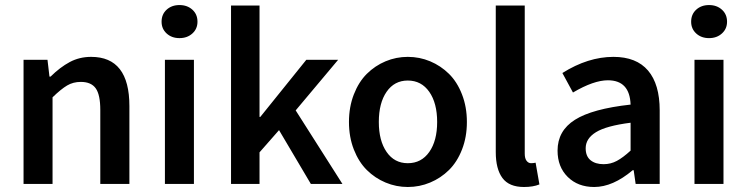

<svg xmlns="http://www.w3.org/2000/svg" viewBox="-20 -728 2957 760"><path d="M73.2 0V-491.2H168L175.8 -424.8H180.2Q217.8 -461.9 256.1 -482.4Q294.4 -502.9 340.8 -502.9Q492.2 -502.9 492.2 -308.1V0H377V-293Q377 -353 358.9 -378.4Q340.8 -403.8 299.8 -403.8Q269.5 -403.8 245.6 -389.6Q221.7 -375.5 188 -342.8V0Z M619.6 -642.1Q619.6 -671.4 639.6 -689.7Q659.7 -708 690.4 -708Q721.2 -708 741.5 -689.7Q761.7 -671.4 761.7 -642.1Q761.7 -613.8 741.5 -595.5Q721.2 -577.1 690.4 -577.1Q659.7 -577.1 639.6 -595.5Q619.6 -613.8 619.6 -642.1ZM632.8 0V-491.2H747.6V0Z M894.5 0V-706.1H1007.3V-265.1H1010.3L1192.4 -491.2H1318.4L1150.4 -291L1335.4 0H1210.4L1084.5 -212.9L1007.3 -125V0Z M1594.2 -502.9Q1640.6 -502.9 1682.6 -485.4Q1724.6 -467.8 1757.1 -435.8Q1789.6 -403.8 1808.8 -354.2Q1828.1 -304.7 1828.1 -245.1Q1828.1 -185.5 1808.8 -136.2Q1789.6 -86.9 1757.1 -54.9Q1724.6 -22.9 1682.6 -5.4Q1640.6 12.2 1594.2 12.2Q1548.3 12.2 1506.3 -5.4Q1464.4 -22.9 1432.1 -54.9Q1399.9 -86.9 1380.6 -136.2Q1361.3 -185.5 1361.3 -245.1Q1361.3 -304.7 1380.6 -354.2Q1399.9 -403.8 1432.1 -435.8Q1464.4 -467.8 1506.3 -485.4Q1548.3 -502.9 1594.2 -502.9ZM1479.5 -245.1Q1479.5 -170.9 1510.3 -126.5Q1541 -82 1594.2 -82Q1647.9 -82 1679.2 -126.5Q1710.4 -170.9 1710.4 -245.1Q1710.4 -319.8 1679.2 -364.5Q1647.9 -409.2 1594.2 -409.2Q1541 -409.2 1510.3 -364.7Q1479.5 -320.3 1479.5 -245.1Z M1942.4 -126V-706.1H2057.1V-120.1Q2057.1 -100.6 2064.5 -91.3Q2071.8 -82 2082 -82Q2091.3 -82 2100.1 -84L2115.2 2Q2090.3 12.2 2054.2 12.2Q1995.1 12.2 1968.8 -23.4Q1942.4 -59.1 1942.4 -126Z M2187 -131.8Q2187 -210.4 2255.9 -253.9Q2324.7 -297.4 2476.1 -314Q2472.7 -410.2 2386.2 -410.2Q2330.1 -410.2 2248 -361.8L2206.1 -439Q2307.6 -502.9 2408.2 -502.9Q2499 -502.9 2545.2 -448.7Q2591.3 -394.5 2591.3 -291V0H2496.1L2488.3 -54.2H2484.4Q2405.8 12.2 2332 12.2Q2267.6 12.2 2227.3 -27.6Q2187 -67.4 2187 -131.8ZM2298.3 -141.1Q2298.3 -109.4 2317.6 -93.8Q2336.9 -78.1 2369.1 -78.1Q2397.5 -78.1 2421.6 -91.1Q2445.8 -104 2476.1 -131.8V-242.2Q2379.9 -230 2339.1 -204.8Q2298.3 -179.7 2298.3 -141.1Z M2715.8 -642.1Q2715.8 -671.4 2735.8 -689.7Q2755.9 -708 2786.6 -708Q2817.4 -708 2837.6 -689.7Q2857.9 -671.4 2857.9 -642.1Q2857.9 -613.8 2837.6 -595.5Q2817.4 -577.1 2786.6 -577.1Q2755.9 -577.1 2735.8 -595.5Q2715.8 -613.8 2715.8 -642.1ZM2729 0V-491.2H2843.8V0Z"/></svg>

Font: Source Sans Pro Semibold
Style: Regular
Weight: 600
Designer: Paul D. Hunt
Foundry: Adobe Systems Incorporated
Version: Version 2.020;PS 2.0;hotconv 1.0.86;makeotf.lib2.5.63406